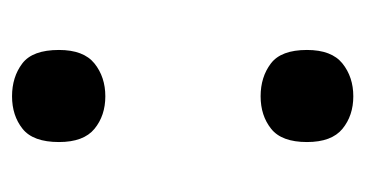

<svg xmlns="http://www.w3.org/2000/svg" viewBox="-164 -430 607 319"><g transform="rotate(-90 139.5 -270.5)"><path d="M63 -64Q63 -106 85 -123.5Q107 -141 139 -141Q171 -141 193.5 -124Q216 -107 216 -64Q216 -23 193.5 -5Q171 13 139 13Q107 13 85 -5Q63 -23 63 -64ZM63 -476Q63 -519 85 -536.5Q107 -554 139 -554Q171 -554 193.5 -537Q216 -520 216 -476Q216 -435 193.5 -417Q171 -399 139 -399Q107 -399 85 -417Q63 -435 63 -476Z"/></g></svg>

Font: Noto Sans Hebrew SemiBold
Style: Regular
Weight: 600
Designer: Monotype Design Team
Foundry: Monotype Imaging Inc.
Version: Version 2.003